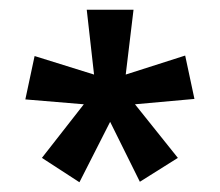

<svg xmlns="http://www.w3.org/2000/svg" viewBox="-20 -781 451 394"><path d="M254 -761 238 -628 360 -667 379 -578 257 -567 345 -457 267 -408 206 -531 143 -407 66 -457 152 -567 32 -577 51 -666 173 -628 158 -761Z"/></svg>

Font: Noto Sans Thai ExtCond Med
Style: Regular
Weight: 500
Width: 2
Designer: Monotype Design Team
Foundry: Monotype Imaging Inc.
Version: Version 2.002; ttfautohint (v1.8.4.7-5d5b)